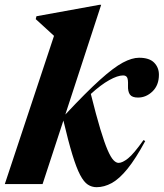

<svg xmlns="http://www.w3.org/2000/svg" viewBox="-38 -765 680 798"><path d="M382.5 -745 233.5 -289Q320.5 -382 377.5 -433.2Q434.5 -484.5 472.5 -504.8Q510.5 -525 540 -525Q582.5 -525 602.5 -504.8Q622.5 -484.5 622.5 -454.5Q622.5 -411 596 -385.2Q569.5 -359.5 535.5 -359.5Q511 -359.5 502 -372Q493 -384.5 494 -409.5Q495 -435 490.2 -443.2Q485.5 -451.5 473.5 -451.5Q451 -451.5 416 -432Q381 -412.5 339.5 -374.5Q362 -284.5 379 -228.2Q396 -172 409.2 -141.5Q422.5 -111 433.5 -99.5Q444.5 -88 455 -88Q470.5 -88 494 -106.5Q517.5 -125 558.5 -183L565.5 -178.5Q526 -105.5 492 -63.5Q458 -21.5 426.5 -4.2Q395 13 363.5 13Q343.5 13 327 2.2Q310.5 -8.5 295 -38Q279.5 -67.5 262.8 -122.2Q246 -177 225.5 -264L139 0H-18L186.5 -616Q173 -628.5 152.5 -647.2Q132 -666 110.5 -685.5L113.5 -697.5L375 -745Z"/></svg>

Font: Newsreader Display
Style: Bold Italic
Weight: 700
Italic angle: -17°
Designer: Hugues Gentile
Foundry: Production Type
Version: Version 1.001